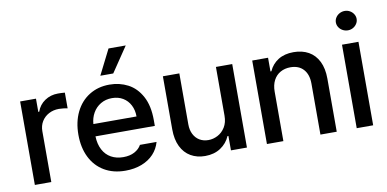

<svg xmlns="http://www.w3.org/2000/svg" viewBox="-73 -976 2422 1201"><g transform="rotate(-10 1138.0 -375.5)"><path d="M63.5 -530.3H164.1V-446.3H169.9Q184.6 -488.8 221.2 -513.4Q257.8 -538.1 304.7 -538.1Q327.1 -538.1 348.6 -536.1V-436.5Q339.8 -438.5 324 -440.4Q308.1 -442.4 293.9 -442.4Q258.3 -442.4 229.5 -427Q200.7 -411.6 184.3 -384.5Q168 -357.4 168 -323.2V0H63.5Z M386.2 -261.7Q386.2 -342.8 416.7 -405.3Q447.3 -467.8 502.9 -502.4Q558.6 -537.1 631.3 -537.1Q695.3 -537.1 748.5 -509.3Q801.8 -481.4 834.2 -421.6Q866.7 -361.8 866.7 -270.5V-233.4H489.7Q491.2 -184.1 510 -148.2Q528.8 -112.3 562 -93.8Q595.2 -75.2 639.2 -75.2Q681.6 -75.2 710.9 -91.1Q740.2 -106.9 754.4 -132.8H859.9Q848.1 -89.8 817.9 -57.4Q787.6 -24.9 741.5 -7.1Q695.3 10.7 638.2 10.7Q561 10.7 504.2 -22.9Q447.3 -56.6 416.7 -118.2Q386.2 -179.7 386.2 -261.7ZM764.2 -311.5Q764.2 -352.1 747.8 -383.8Q731.4 -415.5 701.7 -433.3Q671.9 -451.2 632.3 -451.2Q591.8 -451.2 560.3 -432.4Q528.8 -413.6 510.7 -381.6Q492.7 -349.6 490.2 -311.5ZM665.5 -760.7H774.9L667.5 -601.6H585.4Z M1307.1 -530.3H1410.6V0H1309.1V-91.8H1303.2Q1284.2 -47.4 1243.2 -20.3Q1202.1 6.8 1145 6.8Q1093.3 6.8 1053.7 -16.1Q1014.2 -39.1 992.2 -84Q970.2 -128.9 970.2 -193.4V-530.3H1074.7V-206.1Q1074.7 -170.4 1088.4 -143.6Q1102.1 -116.7 1126.2 -102.3Q1150.4 -87.9 1182.1 -87.9Q1212.4 -87.9 1241.2 -102.8Q1270 -117.7 1288.6 -147.7Q1307.1 -177.7 1307.1 -220.7Z M1642.1 0H1537.6V-530.3H1638.2V-443.4H1644Q1663.6 -487.3 1703.1 -512.2Q1742.7 -537.1 1800.3 -537.1Q1855.5 -537.1 1896 -514.4Q1936.5 -491.7 1958.7 -446.8Q1981 -401.9 1981 -336.9V0H1877.4V-324.2Q1877.4 -381.8 1847.7 -414.6Q1817.9 -447.3 1765.1 -447.3Q1729.5 -447.3 1701.4 -431.6Q1673.3 -416 1657.7 -386Q1642.1 -356 1642.1 -314.5Z M2107.9 -530.3H2212.4V0H2107.9ZM2094.2 -673.8Q2094.2 -690.4 2103.3 -704.6Q2112.3 -718.8 2127.7 -727.1Q2143.1 -735.4 2160.6 -735.4Q2178.2 -735.4 2193.1 -727.1Q2208 -718.8 2217 -704.6Q2226.1 -690.4 2226.1 -673.8Q2226.1 -657.2 2217 -643.1Q2208 -628.9 2193.1 -620.6Q2178.2 -612.3 2160.6 -612.3Q2143.1 -612.3 2127.7 -620.6Q2112.3 -628.9 2103.3 -643.1Q2094.2 -657.2 2094.2 -673.8Z"/></g></svg>

Font: Pretendard GOV Medium
Style: Regular
Weight: 500
Designer: Base glyphs from Inter by Rasmus Andersson; Hangeul glyphs from Noto Sans CJK(Source Han Sans) by Jang Soo-young and Kan
Foundry: Kil Hyung-jin
Version: Version 1.309